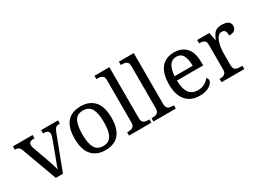

<svg xmlns="http://www.w3.org/2000/svg" viewBox="-33 -1431 2849 2112"><g transform="rotate(-30 1391.0 -375.0)"><path d="M78 -441Q71 -462 61.5 -473.5Q52 -485 38.5 -489.5Q25 -494 4 -494V-536H254V-494H241Q211 -494 196 -482.5Q181 -471 181 -446Q181 -438 183 -429Q185 -420 189 -409L257 -220Q266 -196 275 -167.5Q284 -139 291.5 -113.5Q299 -88 304 -70Q309 -91 325 -131Q341 -171 354 -207L426 -402Q431 -414 433 -425.5Q435 -437 435 -445Q435 -471 418.5 -482.5Q402 -494 369 -494H362V-536H576V-494H564Q545 -494 532.5 -488Q520 -482 510 -465Q500 -448 488 -416L330 0H239Z M866 10Q758 10 696 -59Q634 -128 634 -269Q634 -409 693.5 -477.5Q753 -546 869 -546Q977 -546 1039 -477.5Q1101 -409 1101 -269Q1101 -128 1041.5 -59Q982 10 866 10ZM868 -42Q918 -42 948 -67.5Q978 -93 991 -144Q1004 -195 1004 -269Q1004 -381 973 -437Q942 -493 867 -493Q792 -493 761.5 -437Q731 -381 731 -269Q731 -157 762 -99.5Q793 -42 868 -42Z M1169 0V-42H1182Q1205 -42 1223.5 -47Q1242 -52 1253 -67.5Q1264 -83 1264 -114V-650Q1264 -680 1252.5 -694.5Q1241 -709 1222.5 -713.5Q1204 -718 1182 -718H1169V-760H1358V-114Q1358 -83 1369 -67.5Q1380 -52 1399 -47Q1418 -42 1440 -42H1453V0Z M1479 0V-42H1492Q1515 -42 1533.5 -47Q1552 -52 1563 -67.5Q1574 -83 1574 -114V-650Q1574 -680 1562.5 -694.5Q1551 -709 1532.5 -713.5Q1514 -718 1492 -718H1479V-760H1668V-114Q1668 -83 1679 -67.5Q1690 -52 1709 -47Q1728 -42 1750 -42H1763V0Z M2063 10Q1954 10 1892.5 -62Q1831 -134 1831 -264Q1831 -404 1889 -475Q1947 -546 2053 -546Q2150 -546 2205.5 -486Q2261 -426 2261 -307V-261H1928Q1930 -152 1967.5 -102.5Q2005 -53 2077 -53Q2129 -53 2165.5 -74.5Q2202 -96 2220 -123Q2227 -120 2233 -111Q2239 -102 2239 -89Q2239 -69 2220 -46Q2201 -23 2162 -6.5Q2123 10 2063 10ZM2160 -315Q2160 -395 2135.5 -443.5Q2111 -492 2051 -492Q1996 -492 1965.5 -446.5Q1935 -401 1930 -315Z M2344 0V-42H2347Q2370 -42 2388.5 -47Q2407 -52 2418 -67.5Q2429 -83 2429 -114V-426Q2429 -456 2417.5 -470.5Q2406 -485 2387.5 -489.5Q2369 -494 2347 -494H2344V-536H2498L2517 -437H2522Q2535 -467 2550 -492Q2565 -517 2590 -531.5Q2615 -546 2659 -546Q2714 -546 2740.5 -527Q2767 -508 2767 -473Q2767 -442 2745.5 -422Q2724 -402 2674 -402Q2674 -430 2669 -447Q2664 -464 2652.5 -472Q2641 -480 2621 -480Q2593 -480 2574 -458Q2555 -436 2544 -402Q2533 -368 2528 -331.5Q2523 -295 2523 -266V-109Q2523 -80 2534.5 -65.5Q2546 -51 2564.5 -46.5Q2583 -42 2605 -42H2633V0Z"/></g></svg>

Font: Noto Serif Bengali
Style: Regular
Weight: 400
Designer: Juan Bruce, Universal Thirst, Indian Type Foundry and the Monotype Design Team.
Foundry: Monotype Imaging Inc.
Version: Version 2.003